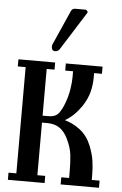

<svg xmlns="http://www.w3.org/2000/svg" viewBox="-64 -1029 683 1073"><g transform="rotate(5 278.0 -492.5)"><path d="M222 -739Q211 -739 206.5 -746Q202 -753 202 -763Q202 -770 204 -775L291 -971Q298 -985 313 -985H370Q376 -985 381 -979Q386 -973 383 -968L248 -754Q239 -739 222 -739ZM460 -230Q477 -187 483 -149.5Q489 -112 489 -68V-40H533V0H318V-40H362V-82Q362 -127 357.5 -168.5Q353 -210 330 -257Q312 -295 285 -314.5Q258 -334 217 -335H184V-40H228V0H22V-40H66V-636H22V-676H228V-636H184V-374H216Q257 -374 275 -398Q293 -422 306 -459Q320 -497 326 -535.5Q332 -574 332 -603V-636H288V-676H494V-636H450V-612Q450 -569 439.5 -529Q429 -489 402 -448Q383 -420 360 -397.5Q337 -375 310 -360Q357 -347 397.5 -315.5Q438 -284 460 -230Z"/></g></svg>

Font: Triodion
Style: Regular
Weight: 400
Version: Version 1.201; ttfautohint (v1.8.4.7-5d5b)